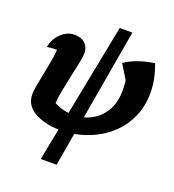

<svg xmlns="http://www.w3.org/2000/svg" viewBox="-143 -723 932 1026"><g transform="rotate(20 322.5 -210.0)"><path d="M205 191 240 11Q155 8 99.5 -25Q44 -58 44 -119Q44 -137 50 -171.5Q56 -206 64.5 -247Q73 -288 79.5 -325.5Q86 -363 87 -387Q84 -387 80 -387Q58 -387 31 -383Q39 -430 73 -462.5Q107 -495 149 -495Q187 -495 209 -474Q231 -453 231 -419Q231 -401 223 -363Q215 -325 205 -278.5Q195 -232 186.5 -188.5Q178 -145 177 -117Q214 -96 260 -91L362 -611H434L345 -97Q410 -114 450.5 -167.5Q491 -221 491 -302Q491 -316 490 -333.5Q489 -351 487 -360L438 -440Q503 -484 604 -499Q621 -453 628 -415.5Q635 -378 635 -342Q635 -267 609.5 -207.5Q584 -148 540.5 -104.5Q497 -61 442 -34Q387 -7 327 4L295 191Z"/></g></svg>

Font: Piazzolla
Style: Bold Italic
Weight: 700
Italic angle: -11.3°
Designer: Juan Pablo del Peral
Foundry: Huerta Tipografica
Version: Version 1.330